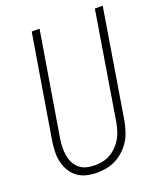

<svg xmlns="http://www.w3.org/2000/svg" viewBox="-138 -824 775 920"><g transform="rotate(-20 250.0 -363.5)"><path d="M199 8Q172 8 146 2Q120 -4 99.5 -19Q79 -34 66 -56Q53 -78 47 -103.5Q41 -129 42 -156Q43 -183 47 -210L134 -735H174L86 -204Q83 -183 82.5 -162Q82 -141 85.5 -120.5Q89 -100 98 -82.5Q107 -65 122.5 -52Q138 -39 158.5 -34Q179 -29 200 -29Q220 -29 240 -33Q260 -37 278.5 -47.5Q297 -58 312.5 -73.5Q328 -89 339 -107.5Q350 -126 356 -146Q362 -166 366 -186L456 -735H496L405 -180Q400 -155 392.5 -131Q385 -107 371.5 -85Q358 -63 338.5 -44.5Q319 -26 296 -14Q273 -2 248 3Q223 8 199 8Z"/></g></svg>

Font: Iosevka Extralight
Style: Italic
Weight: 200
Italic angle: -9°
Monospace: yes
Designer: Belleve Invis
Foundry: Belleve Invis
Version: Version 32.5.0; ttfautohint (v1.8.4)